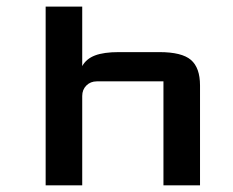

<svg xmlns="http://www.w3.org/2000/svg" viewBox="-20 -557 699 577"><path d="M227.1 -537.1V-358.4Q239.3 -380.4 265.6 -390.4Q292 -400.4 336.9 -400.4H459Q526.4 -400.4 553.7 -377Q581.1 -353.5 581.1 -300.3V0H471.2V-312.5H271Q252 -312.5 239.5 -300Q227.1 -287.6 227.1 -268.6V0H117.2V-537.1Z"/></svg>

Font: Squarish Sans CT
Style: Regular
Weight: 400
Version: Version 0.9